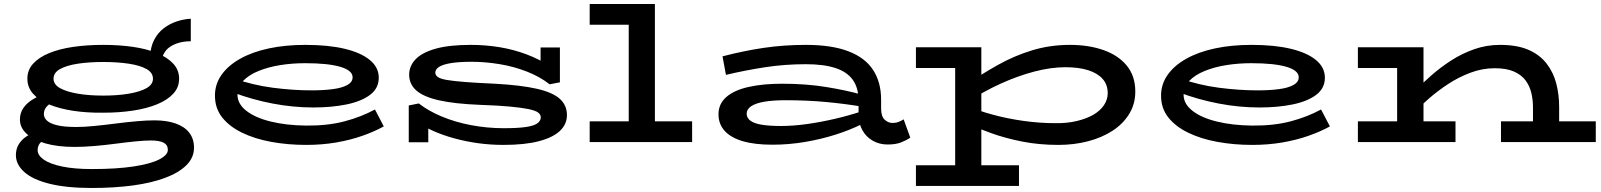

<svg xmlns="http://www.w3.org/2000/svg" viewBox="-20 -706 7953 954"><path d="M436 228Q310 228 226 207Q142 186 100.5 148.5Q59 111 59 65Q59 33 74 9.5Q89 -14 113.5 -29.5Q138 -45 166 -55L221 -25Q202 -17 184.5 -1Q167 15 167 40Q167 66 198 87.5Q229 109 289.5 121.5Q350 134 436 134Q560 134 644.5 121Q729 108 771.5 86Q814 64 814 39Q814 14 793 3Q772 -8 730 -8Q699 -8 653.5 -3.5Q608 1 555 8Q502 15 449 19.5Q396 24 351 24Q266 24 205.5 6.5Q145 -11 112 -41.5Q79 -72 79 -112Q79 -145 96.5 -170Q114 -195 145 -213.5Q176 -232 216 -246L268 -211Q256 -208 239.5 -198.5Q223 -189 210.5 -174.5Q198 -160 198 -139Q198 -121 213.5 -106.5Q229 -92 264.5 -83.5Q300 -75 359 -75Q397 -75 448 -80Q499 -85 553.5 -92Q608 -99 658.5 -103.5Q709 -108 747 -108Q808 -108 852.5 -92.5Q897 -77 920.5 -46.5Q944 -16 944 28Q944 77 906.5 114.5Q869 152 801 177.5Q733 203 640.5 215.5Q548 228 436 228ZM493 -146Q412 -145 343.5 -155.5Q275 -166 224 -187Q173 -208 144.5 -240Q116 -272 116 -315Q116 -358 144.5 -389.5Q173 -421 224 -442Q275 -463 343.5 -473Q412 -483 493 -483Q573 -483 641.5 -473Q710 -463 761 -442Q812 -421 841 -389.5Q870 -358 870 -315Q870 -272 841 -240.5Q812 -209 761 -188Q710 -167 641.5 -156.5Q573 -146 493 -146ZM493 -231Q564 -231 620 -240.5Q676 -250 708 -268Q740 -286 740 -315Q740 -345 708 -363Q676 -381 620 -389.5Q564 -398 493 -398Q422 -398 366.5 -389.5Q311 -381 278.5 -363Q246 -345 246 -315Q246 -286 278.5 -268Q311 -250 366.5 -240.5Q422 -231 493 -231ZM776 -373 726 -421Q727 -471 745.5 -507Q764 -543 793.5 -565.5Q823 -588 858 -599.5Q893 -611 928 -613V-501Q867 -501 825 -473.5Q783 -446 776 -373Z M1501 14Q1410 14 1328 -1Q1246 -16 1183 -46.5Q1120 -77 1084 -122.5Q1048 -168 1048 -231Q1048 -288 1081 -334.5Q1114 -381 1174 -414.5Q1234 -448 1316 -465.5Q1398 -483 1497 -483Q1612 -483 1693 -463.5Q1774 -444 1818 -407.5Q1862 -371 1862 -320Q1862 -267 1818.5 -234.5Q1775 -202 1701.5 -187Q1628 -172 1537 -172Q1436 -172 1334.5 -191.5Q1233 -211 1140 -246L1139 -317Q1236 -283 1336 -270Q1436 -257 1529 -257Q1587 -257 1633 -263Q1679 -269 1705.5 -283.5Q1732 -298 1732 -322Q1732 -356 1671 -374Q1610 -392 1496 -392Q1432 -392 1372.5 -382.5Q1313 -373 1265 -353.5Q1217 -334 1188.5 -304.5Q1160 -275 1160 -235Q1160 -190 1204 -155.5Q1248 -121 1325.5 -102Q1403 -83 1501 -82Q1608 -81 1691.5 -103Q1775 -125 1843 -162L1887 -78Q1840 -52 1780 -31Q1720 -10 1650 2Q1580 14 1501 14Z M2481 14Q2417 14 2355.5 5.5Q2294 -3 2237.5 -18.5Q2181 -34 2133.5 -55Q2086 -76 2051 -103L2108 -127V1H2011V-182L2061 -192Q2108 -155 2175 -127Q2242 -99 2321.5 -84Q2401 -69 2483 -69Q2553 -69 2593.5 -75Q2634 -81 2650.5 -93.5Q2667 -106 2667 -123Q2667 -137 2653.5 -147Q2640 -157 2606 -164Q2572 -171 2513.5 -176.5Q2455 -182 2366 -185Q2239 -190 2161.5 -207.5Q2084 -225 2048.5 -256.5Q2013 -288 2013 -335Q2013 -378 2045 -411.5Q2077 -445 2144.5 -464Q2212 -483 2319 -483Q2393 -483 2462.5 -471.5Q2532 -460 2596 -436Q2660 -412 2718 -374L2666 -338V-470H2762V-297L2711 -287Q2663 -325 2597.5 -350.5Q2532 -376 2461 -387.5Q2390 -399 2324 -399Q2258 -399 2218 -392Q2178 -385 2160.5 -373Q2143 -361 2143 -345Q2143 -332 2156 -323Q2169 -314 2201.5 -308.5Q2234 -303 2292 -298.5Q2350 -294 2439 -290Q2568 -283 2647 -265Q2726 -247 2761.5 -215Q2797 -183 2797 -134Q2797 -89 2762.5 -56Q2728 -23 2658 -4.5Q2588 14 2481 14Z M3104 -33V-686H3234V-33ZM2910 0V-103H3419V0ZM2910 -583V-686H3225V-583Z M4390 12Q4350 12 4317 -6.5Q4284 -25 4265 -59Q4246 -93 4246 -138V-205Q4246 -269 4217.5 -309Q4189 -349 4131 -368Q4073 -387 3984 -387Q3880 -387 3782 -372Q3684 -357 3587 -334L3570 -426Q3673 -453 3773.5 -468Q3874 -483 3984 -483Q4113 -483 4196 -451Q4279 -419 4318.5 -358Q4358 -297 4358 -211V-167Q4358 -128 4375.5 -111.5Q4393 -95 4415 -95Q4432 -95 4445.5 -100.5Q4459 -106 4470 -113L4503 -22Q4482 -8 4456 2Q4430 12 4390 12ZM3818 13Q3730 13 3670.5 -4.5Q3611 -22 3580.5 -56Q3550 -90 3550 -138Q3550 -190 3589 -224Q3628 -258 3699.5 -274Q3771 -290 3866 -290Q3986 -290 4086.5 -273.5Q4187 -257 4265 -235V-176Q4174 -191 4081 -199.5Q3988 -208 3883 -208Q3820 -208 3777 -200.5Q3734 -193 3712 -178Q3690 -163 3690 -141Q3690 -120 3709 -106Q3728 -92 3766.5 -86Q3805 -80 3861 -80Q3921 -80 3989 -89.5Q4057 -99 4128 -115.5Q4199 -132 4265 -154L4264 -90Q4204 -60 4131.5 -37Q4059 -14 3979 -0.5Q3899 13 3818 13Z M5239 14Q5143 14 5059.5 -2.5Q4976 -19 4907.5 -43.5Q4839 -68 4787 -92V-179Q4843 -155 4915.5 -135.5Q4988 -116 5067.5 -105Q5147 -94 5223 -94Q5281 -93 5329.5 -104.5Q5378 -116 5412 -135.5Q5446 -155 5465 -183Q5484 -211 5484 -243Q5484 -285 5459 -313.5Q5434 -342 5387.5 -357Q5341 -372 5273 -372Q5203 -372 5121.5 -351Q5040 -330 4953.5 -291Q4867 -252 4782 -196V-286Q4859 -339 4939.5 -384Q5020 -429 5108.5 -456Q5197 -483 5296 -483Q5390 -483 5463.5 -457Q5537 -431 5579 -379.5Q5621 -328 5621 -251Q5621 -189 5590.5 -139.5Q5560 -90 5507.5 -56Q5455 -22 5386 -4Q5317 14 5239 14ZM4531 218V115H5043V218ZM4726 190V-471H4856V190ZM4531 -368V-471H4846V-368Z M6202 14Q6111 14 6029 -1Q5947 -16 5884 -46.5Q5821 -77 5785 -122.5Q5749 -168 5749 -231Q5749 -288 5782 -334.5Q5815 -381 5875 -414.5Q5935 -448 6017 -465.5Q6099 -483 6198 -483Q6313 -483 6394 -463.5Q6475 -444 6519 -407.5Q6563 -371 6563 -320Q6563 -267 6519.5 -234.5Q6476 -202 6402.5 -187Q6329 -172 6238 -172Q6137 -172 6035.5 -191.5Q5934 -211 5841 -246L5840 -317Q5937 -283 6037 -270Q6137 -257 6230 -257Q6288 -257 6334 -263Q6380 -269 6406.5 -283.5Q6433 -298 6433 -322Q6433 -356 6372 -374Q6311 -392 6197 -392Q6133 -392 6073.5 -382.5Q6014 -373 5966 -353.5Q5918 -334 5889.5 -304.5Q5861 -275 5861 -235Q5861 -190 5905 -155.5Q5949 -121 6026.5 -102Q6104 -83 6202 -82Q6309 -81 6392.5 -103Q6476 -125 6544 -162L6588 -78Q6541 -52 6481 -31Q6421 -10 6351 2Q6281 14 6202 14Z M7597 0V-173Q7597 -209 7589 -243.5Q7581 -278 7560.5 -306Q7540 -334 7502.5 -350.5Q7465 -367 7407 -367Q7346 -367 7287 -345Q7228 -323 7175.5 -288.5Q7123 -254 7079.5 -216Q7036 -178 7006 -146V-250Q7044 -289 7090.5 -330Q7137 -371 7190.5 -405.5Q7244 -440 7305 -461.5Q7366 -483 7433 -483Q7519 -483 7575.5 -458Q7632 -433 7665.5 -389Q7699 -345 7713 -290Q7727 -235 7727 -175V0ZM6727 0V-103H7212V0ZM6922 0V-471H7053V0ZM6727 -368V-471H7022V-368ZM7438 0V-103H7909V0Z"/></svg>

Font: BioRhyme Expanded SemiBold
Style: Regular
Weight: 600
Width: 7
Designer: Aoife Mooney
Foundry: Aoife Mooney Type
Version: Version 1.600;gftools[0.9.33]